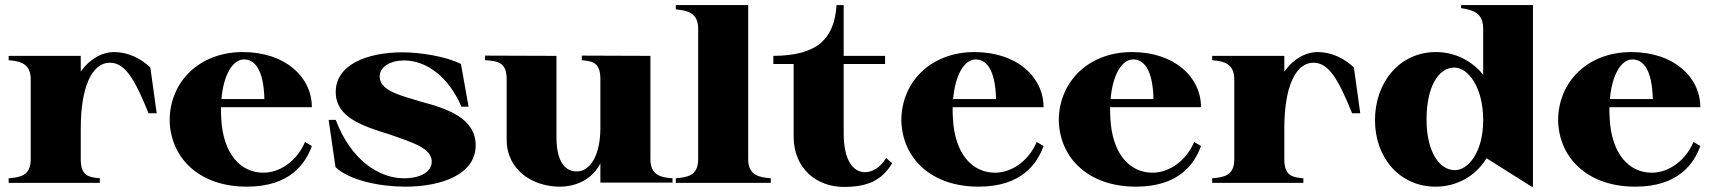

<svg xmlns="http://www.w3.org/2000/svg" viewBox="-20 -720 6745 756"><path d="M298 -93V-215C298 -371 339 -473 413 -473C473 -473 511 -407 565 -274H597L572 -454C536 -489 485 -515 430 -515C382 -515 333 -488 298 -438V-500H14V-483C60 -479 101 -470 101 -407V-93C101 -28 60 -22 14 -18V0H373V-18C329 -22 298 -28 298 -93Z M952 15C1122 15 1183 -76 1208 -145L1181 -161C1150 -87 1083 -40 1017 -40C927 -40 858 -114 851 -255C850 -270 850 -284 850 -298H1208C1208 -416 1104 -515 936 -515C765 -515 648 -398 648 -245C652 -97 765 15 952 15ZM852 -330C860 -425 896 -486 941 -486C982 -486 1018 -448 1021 -330Z M1575 15C1719 15 1853 -33 1853 -148C1853 -254 1742 -292 1640 -319C1554 -345 1475 -363 1475 -419C1475 -457 1517 -482 1571 -482C1659 -482 1746 -418 1797 -300H1825L1795 -468C1737 -498 1634 -514 1565 -514C1427 -514 1301 -466 1302 -357C1302 -257 1410 -223 1513 -191C1605 -159 1680 -136 1680 -84C1680 -44 1637 -18 1570 -18C1476 -18 1363 -86 1302 -248H1274L1301 -62C1356 -9 1479 15 1575 15Z M2184 15C2255 15 2315 -19 2344 -77V-1H2628V-18C2581 -21 2541 -31 2541 -93V-500L2271 -501V-483C2315 -479 2344 -473 2344 -408V-217C2344 -105 2302 -45 2251 -45C2209 -45 2171 -77 2171 -181V-500L1890 -501V-483C1942 -480 1975 -473 1975 -408V-170C1975 -50 2078 15 2184 15Z M2641 -18V0H3015V-18C2971 -22 2926 -28 2926 -93V-700H2641V-683C2686 -679 2729 -670 2729 -607V-93C2729 -28 2687 -22 2641 -18Z M3025 -468H3105V-182C3105 -55 3197 16 3302 16C3396 16 3451 -9 3493 -77L3469 -98C3448 -62 3416 -42 3386 -42C3340 -42 3302 -87 3302 -195V-468H3465V-500H3302V-700H3274C3265 -567 3199 -501 3025 -500Z M3833 15C4003 15 4064 -76 4089 -145L4062 -161C4031 -87 3964 -40 3898 -40C3808 -40 3739 -114 3732 -255C3731 -270 3731 -284 3731 -298H4089C4089 -416 3985 -515 3817 -515C3646 -515 3529 -398 3529 -245C3533 -97 3646 15 3833 15ZM3733 -330C3741 -425 3777 -486 3822 -486C3863 -486 3899 -448 3902 -330Z M4453 15C4623 15 4684 -76 4709 -145L4682 -161C4651 -87 4584 -40 4518 -40C4428 -40 4359 -114 4352 -255C4351 -270 4351 -284 4351 -298H4709C4709 -416 4605 -515 4437 -515C4266 -515 4149 -398 4149 -245C4153 -97 4266 15 4453 15ZM4353 -330C4361 -425 4397 -486 4442 -486C4483 -486 4519 -448 4522 -330Z M5037 -93V-215C5037 -371 5078 -473 5152 -473C5212 -473 5250 -407 5304 -274H5336L5311 -454C5275 -489 5224 -515 5169 -515C5121 -515 5072 -488 5037 -438V-500H4753V-483C4799 -479 4840 -470 4840 -407V-93C4840 -28 4799 -22 4753 -18V0H5112V-18C5068 -22 5037 -28 5037 -93Z M5633 15C5714 15 5790 -25 5833 -97L6011 15H6016V-700H5733V-688C5779 -681 5820 -670 5820 -607V-426C5773 -483 5707 -515 5634 -515C5491 -515 5394 -396 5394 -247C5394 -99 5491 15 5633 15ZM5709 -50C5646 -50 5597 -125 5597 -249C5597 -379 5644 -454 5707 -454C5759 -454 5820 -379 5820 -247C5820 -119 5760 -50 5709 -50Z M6419 15C6589 15 6650 -76 6675 -145L6648 -161C6617 -87 6550 -40 6484 -40C6394 -40 6325 -114 6318 -255C6317 -270 6317 -284 6317 -298H6675C6675 -416 6571 -515 6403 -515C6232 -515 6115 -398 6115 -245C6119 -97 6232 15 6419 15ZM6319 -330C6327 -425 6363 -486 6408 -486C6449 -486 6485 -448 6488 -330Z"/></svg>

Font: Sprat
Style: Bold
Weight: 700
Designer: Ethan Nakache
Foundry: Collletttivo
Version: Version 2.000;Glyphs 3.2 (3217)